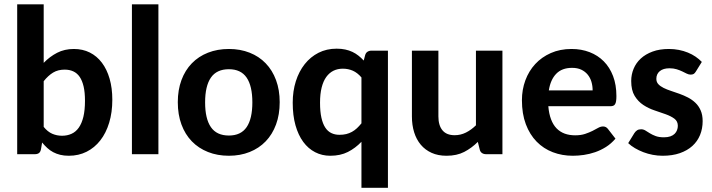

<svg xmlns="http://www.w3.org/2000/svg" viewBox="-20 -722 3335 899"><path d="M60.5 0V-701.7H184.6V-427.7Q212.9 -457 247.6 -474.9Q282.2 -492.7 325.7 -492.7Q367.2 -492.7 400.4 -476.1Q433.6 -459.5 457 -428.5Q480.5 -397.5 493.2 -353.5Q505.9 -309.6 505.9 -254.9Q505.9 -195.8 491.2 -147.5Q476.6 -99.1 449.7 -64.7Q422.9 -30.3 385.5 -11.5Q348.1 7.3 302.2 7.3Q279.8 7.3 262 2.9Q244.1 -1.5 229 -9.5Q213.9 -17.6 201.4 -29.1Q189 -40.5 177.2 -54.7L171.9 -23.4Q169.4 -10.3 162.1 -5.1Q154.8 0 143.1 0ZM282.7 -396Q251.5 -396 228.5 -382.1Q205.6 -368.2 184.6 -341.8V-127.9Q203.1 -105 224.6 -95.7Q246.1 -86.4 270.5 -86.4Q294.9 -86.4 314.9 -95.5Q335 -104.5 348.9 -124.3Q362.8 -144 370.4 -175Q377.9 -206.1 377.9 -250Q377.9 -289.1 371.6 -316.7Q365.2 -344.2 353.3 -361.8Q341.3 -379.4 323.5 -387.7Q305.7 -396 282.7 -396Z M721.7 -701.7V0H597.7V-701.7Z M1051.8 -492.7Q1105 -492.7 1148.9 -475.3Q1192.9 -458 1224.1 -425.5Q1255.4 -393.1 1272.5 -346.9Q1289.6 -300.8 1289.6 -243.7Q1289.6 -185.5 1272.5 -139.2Q1255.4 -92.8 1224.1 -60.3Q1192.9 -27.8 1148.9 -10.3Q1105 7.3 1051.8 7.3Q998 7.3 953.9 -10.3Q909.7 -27.8 878.2 -60.3Q846.7 -92.8 829.6 -139.2Q812.5 -185.5 812.5 -243.7Q812.5 -300.8 829.6 -346.9Q846.7 -393.1 878.2 -425.5Q909.7 -458 953.9 -475.3Q998 -492.7 1051.8 -492.7ZM1051.8 -87.4Q1107.9 -87.4 1134.8 -126.7Q1161.6 -166 1161.6 -242.7Q1161.6 -319.3 1134.8 -358.6Q1107.9 -397.9 1051.8 -397.9Q994.6 -397.9 967.5 -358.6Q940.4 -319.3 940.4 -242.7Q940.4 -166 967.5 -126.7Q994.6 -87.4 1051.8 -87.4Z M1796.4 -484.9V157.2H1672.4V-58.1Q1644 -28.3 1608.9 -10.5Q1573.7 7.3 1526.4 7.3Q1487.8 7.3 1455.6 -9.3Q1423.3 -25.9 1399.9 -57.6Q1376.5 -89.4 1363.5 -135.5Q1350.6 -181.6 1350.6 -241.2Q1350.6 -295.4 1365.2 -341.6Q1379.9 -387.7 1406.7 -421.6Q1433.6 -455.6 1471.4 -474.9Q1509.3 -494.1 1556.2 -494.1Q1578.1 -494.1 1596.4 -490.2Q1614.7 -486.3 1630.1 -479Q1645.5 -471.7 1658.4 -461.4Q1671.4 -451.2 1683.1 -438.5L1689.5 -462.9Q1692.4 -474.1 1700.4 -479.5Q1708.5 -484.9 1720.2 -484.9ZM1569.3 -90.8Q1586.9 -90.8 1601.1 -94.2Q1615.2 -97.7 1627.7 -104.5Q1640.1 -111.3 1650.9 -121.3Q1661.6 -131.3 1672.4 -144.5V-359.4Q1653.8 -381.3 1632.1 -390.9Q1610.4 -400.4 1585.4 -400.4Q1561 -400.4 1541.5 -390.9Q1522 -381.3 1507.8 -361.8Q1493.7 -342.3 1486.1 -312.3Q1478.5 -282.2 1478.5 -241.2Q1478.5 -199.7 1484.9 -171.1Q1491.2 -142.6 1502.9 -124.8Q1514.6 -106.9 1531.5 -98.9Q1548.3 -90.8 1569.3 -90.8Z M2032.7 -484.9V-176.8Q2032.7 -134.8 2051.8 -111.8Q2070.8 -88.9 2108.9 -88.9Q2136.7 -88.9 2161.6 -101.3Q2186.5 -113.8 2208.5 -135.3V-484.9H2332.5V0H2256.3Q2244.6 0 2236.6 -5.6Q2228.5 -11.2 2226.1 -22.5L2217.3 -57.6Q2188.5 -28.8 2153.6 -10.7Q2118.7 7.3 2070.8 7.3Q2031.2 7.3 2001 -6.3Q1970.7 -20 1950.2 -44.4Q1929.7 -68.8 1919.2 -102.5Q1908.7 -136.2 1908.7 -176.8V-484.9Z M2656.2 -492.7Q2702.1 -492.7 2740.7 -477.8Q2779.3 -462.9 2807.1 -434.8Q2835 -406.7 2850.6 -365.7Q2866.2 -324.7 2866.2 -272Q2866.2 -257.8 2864.7 -248.8Q2863.3 -239.7 2860.1 -234.4Q2856.9 -229 2851.3 -226.8Q2845.7 -224.6 2837.4 -224.6H2547.4Q2550.3 -189.5 2560.1 -163.6Q2569.8 -137.7 2585.9 -121.1Q2602.1 -104.5 2624 -96.4Q2646 -88.4 2672.9 -88.4Q2699.7 -88.4 2719.5 -95Q2739.3 -101.6 2754.2 -109.1Q2769 -116.7 2780.8 -123.3Q2792.5 -129.9 2803.7 -129.9Q2817.4 -129.9 2826.2 -118.7L2861.8 -72.8Q2841.8 -49.3 2817.4 -33.9Q2793 -18.6 2766.8 -9.5Q2740.7 -0.5 2713.9 3.4Q2687 7.3 2662.1 7.3Q2611.8 7.3 2568.4 -9.3Q2524.9 -25.9 2492.7 -58.8Q2460.4 -91.8 2442.1 -140.4Q2423.8 -189 2423.8 -252.9Q2423.8 -302.2 2439.9 -345.9Q2456.1 -389.6 2486.1 -422.1Q2516.1 -454.6 2559.1 -473.6Q2602.1 -492.7 2656.2 -492.7ZM2658.7 -404.3Q2611.3 -404.3 2584.5 -376.7Q2557.6 -349.1 2549.8 -298.8H2754.9Q2754.9 -319.8 2749.3 -338.9Q2743.7 -357.9 2731.7 -372.6Q2719.7 -387.2 2701.7 -395.8Q2683.6 -404.3 2658.7 -404.3Z M3238.3 -387.2Q3233.4 -378.9 3227.8 -375.7Q3222.2 -372.6 3213.9 -372.6Q3205.1 -372.6 3195.6 -377.2Q3186 -381.8 3174.6 -387.5Q3163.1 -393.1 3148.4 -397.7Q3133.8 -402.3 3114.7 -402.3Q3085.4 -402.3 3069.3 -388.9Q3053.2 -375.5 3053.2 -353Q3053.2 -337.9 3062.5 -327.9Q3071.8 -317.9 3087.2 -310.3Q3102.5 -302.7 3121.8 -296.4Q3141.1 -290 3161.6 -282.7Q3182.1 -275.4 3201.4 -265.4Q3220.7 -255.4 3236.1 -240.7Q3251.5 -226.1 3260.7 -205.1Q3270 -184.1 3270 -154.8Q3270 -119.6 3257.8 -89.8Q3245.6 -60.1 3221.9 -38.6Q3198.2 -17.1 3163.3 -4.9Q3128.4 7.3 3082.5 7.3Q3059.1 7.3 3036.1 2.9Q3013.2 -1.5 2992.2 -9.5Q2971.2 -17.6 2952.9 -28.3Q2934.6 -39.1 2921.4 -51.8L2950.2 -98.6Q2955.6 -106.9 2962.9 -111.8Q2970.2 -116.7 2981.9 -116.7Q2992.7 -116.7 3002.2 -110.8Q3011.7 -105 3022.9 -97.9Q3034.2 -90.8 3049.8 -85Q3065.4 -79.1 3088.9 -79.1Q3106.4 -79.1 3118.9 -83.5Q3131.3 -87.9 3138.9 -95.5Q3146.5 -103 3150.1 -112.8Q3153.8 -122.6 3153.8 -132.8Q3153.8 -154.3 3137.7 -166.3Q3121.6 -178.2 3097.2 -187Q3072.8 -195.8 3044.7 -205.1Q3016.6 -214.4 2992.2 -230.5Q2967.8 -246.6 2951.7 -272.9Q2935.5 -299.3 2935.5 -342.8Q2935.5 -373 2946.8 -400.1Q2958 -427.2 2980.2 -447.8Q3002.4 -468.3 3035.4 -480.5Q3068.4 -492.7 3112.3 -492.7Q3136.2 -492.7 3158.7 -488.3Q3181.2 -483.9 3200.9 -475.8Q3220.7 -467.8 3237.1 -456.5Q3253.4 -445.3 3266.1 -432.1Z"/></svg>

Font: Carlito
Style: Bold
Weight: 700
Designer: Lukasz Dziedzic
Foundry: tyPoland Lukasz Dziedzic
Version: Version 1.104